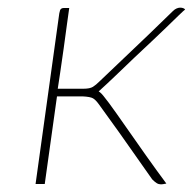

<svg xmlns="http://www.w3.org/2000/svg" viewBox="-20 -481 510 502"><path d="M401 1Q395 1 390 -2Q385 -5 378 -12Q374 -18 360 -37.5Q346 -57 328 -83Q310 -109 291 -135.5Q272 -162 257.5 -182Q243 -202 238 -209Q230 -220 223 -224Q216 -228 196 -229H129L97 0H73L135 -446Q136 -451 137 -454Q138 -457 140.5 -458.5Q143 -460 146 -460Q151 -460 154 -460Q157 -460 161 -460Q159 -446 155 -417Q151 -388 146.5 -354.5Q142 -321 137.5 -292Q133 -263 131 -249H198Q215 -249 223 -254Q231 -259 241 -269Q272 -299 304 -329Q336 -359 368 -390Q400 -421 432 -452Q437 -457 442 -459Q447 -461 451 -461Q456 -461 459.5 -459.5Q463 -458 464 -456Q462 -455 447.5 -441Q433 -427 414.5 -409Q396 -391 381 -377Q356 -354 331 -330Q306 -306 282.5 -283.5Q259 -261 238 -242L241 -240Q247 -236 265 -211.5Q283 -187 308 -151Q333 -115 361 -75.5Q389 -36 415 -1Q414 -1 411.5 -0.5Q409 0 406.5 0.5Q404 1 401 1Z"/></svg>

Font: Genos Thin Thin
Style: Italic
Weight: 250
Italic angle: -8°
Version: Version 1.010